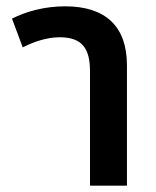

<svg xmlns="http://www.w3.org/2000/svg" viewBox="-20 -588 495 608"><path d="M52 -438C87 -456 129 -470 169 -470C243 -470 265 -431 265 -362V0H382V-381C382 -504 315 -568 186 -568C122 -568 63 -552 18 -529Z"/></svg>

Font: Noto Sans Thai Looped SemiCondensed SemiBold
Style: Regular
Weight: 600
Width: 4
Designer: Sasikarn Vongin, Ben Mitchell
Foundry: The Fontpad Ltd
Version: Version 1.001